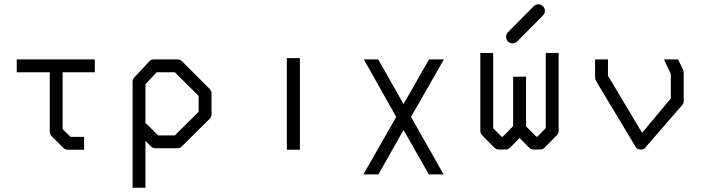

<svg xmlns="http://www.w3.org/2000/svg" viewBox="-20 -747 3280 895"><path d="M58 -410V-470H422V-410H272V-145L309 -109H372V-49H296Q284 -49 275 -58L221 -112Q212 -121 212 -133V-410Z M658 -171 660 -173 717 -116H795L906 -226V-300L795 -410H710L658 -354ZM658 -90V128H598V-366Q598 -379.5 606 -386L675 -460Q682 -470 696 -470H808Q820 -470 829 -461L957 -333Q966 -322 966 -312V-214Q966 -202 957 -193L828 -65Q819 -56 807 -56H704Q692 -56 683 -65Z M1317 -476H1378V-49H1317Z M1980 -470H2049L1896 -202L2048 66H1979L1861 -141L1744 66H1674L1827 -202L1676 -470H1743L1861 -262Z M2432 -390V-158L2480 -110H2485L2524 -150V-500H2584V-137Q2584 -125 2575 -116L2519 -59Q2510 -50 2498 -50H2468Q2455 -50 2446 -59L2402 -104L2358 -59Q2349 -50 2336 -50H2306Q2293 -50 2284 -59L2228 -116Q2219 -125 2219 -137V-500H2279V-149L2318 -110H2324L2372 -159V-389ZM2339 -575Q2339 -588 2348 -597L2468 -718Q2477 -727 2489 -727Q2502 -727 2511 -718Q2520 -709 2520 -696Q2520 -684 2511 -675L2391 -554Q2382 -545 2369 -545Q2357 -545 2348 -554Q2339 -563 2339 -575Z M3141 -470 3164 -422Q3167 -416 3167 -409V-276Q3167 -262.5 3158 -255L2988 -59L2983 -54Q2976.5 -50 2967 -50Q2950 -50 2942 -64L2758 -370Q2754 -378 2754 -386V-470H2814V-394L2973 -128L3107 -288V-402L3075 -470Z"/></svg>

Font: ibm3270
Style: Regular
Weight: 400
Monospace: yes
Version: Version 2.0.3